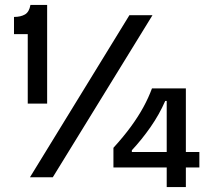

<svg xmlns="http://www.w3.org/2000/svg" viewBox="-20 -722 878 782"><path d="M93 -300V-583H37V-653Q64 -653 81.5 -663Q99 -673 104 -702H172V-300ZM102 0 507 -660H601L195 0ZM442 -40V-120Q483 -165 513 -206Q543 -247 564 -285.5Q585 -324 599 -362H737V40H659V-311H653Q629 -256 593.5 -205Q558 -154 517 -110V-103H792V-40Z"/></svg>

Font: Bricolage Grotesque 24pt
Style: Regular
Weight: 400
Designer: Mathieu Triay
Foundry: Atelier Triay
Version: Version 1.001;gftools[0.9.33.dev8+g029e19f]